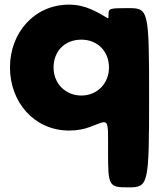

<svg xmlns="http://www.w3.org/2000/svg" viewBox="-20 -548 723 828"><path d="M23 -257C23 -107 128 15 278 15C313 15 344 9 372 -2C452 -32 446 -45 446 106C446 256 449 260 535 260C620 260 623 249 623 -127C623 -502 621 -513 536 -513C450 -513 448 -512 448 -484C447 -456 454 -471 375 -507C346 -520 313 -528 278 -528C128 -528 23 -407 23 -257ZM211 -257C211 -327 259 -377 331 -377C400 -377 450 -327 450 -257C450 -186 397 -136 331 -136C264 -136 211 -186 211 -257Z"/></svg>

Font: Hussar Print
Style: Bold
Weight: 700
Foundry: Cannot Into Space Fonts
Version: Version 2.00